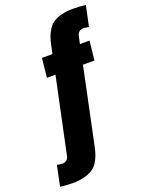

<svg xmlns="http://www.w3.org/2000/svg" viewBox="-197 -877 878 1157"><g transform="rotate(-20 242.5 -298.5)"><path d="M60.5 194.3C89.5 194.3 114.8 191.6 136.5 186C158.1 180.5 175.9 173.3 189.7 164.6C203.5 155.8 215.3 143.8 225.1 128.7C234.9 113.5 242.4 98.3 247.8 83C253.2 67.7 258.1 48.8 262.7 26.4L363.8 -455.1H437.5L450.7 -578.1H389.2L398.9 -624C404.1 -648.8 418.9 -661.1 443.4 -661.1C447.3 -661.1 458 -659.7 475.6 -656.7L503.4 -787.6C475.1 -790.9 448.9 -792.5 424.8 -792.5C395.8 -792.5 370.5 -789.7 348.9 -784.2C327.2 -778.6 309.5 -771.4 295.7 -762.5C281.8 -753.5 270 -741.5 260.3 -726.3C250.5 -711.2 242.9 -696 237.5 -680.7C232.2 -665.4 227.2 -646.6 222.7 -624.5L212.9 -578.1H145.5L132.8 -455.1H187.5L85.9 25.9C81.4 50.6 66.7 63 42 63C37.1 63 26.4 61.5 9.8 58.6L-17.6 189.5C10.4 192.7 36.5 194.3 60.5 194.3Z"/></g></svg>

Font: Oswald
Style: Heavy
Weight: 800
Designer: Vernon Adams
Foundry: Vernon Adams
Version: 3.0; ttfautohint (v0.95.6-bc232) -l 8 -r 50 -G 200 -x 0 -w "